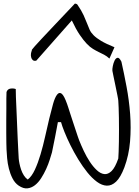

<svg xmlns="http://www.w3.org/2000/svg" viewBox="-20 -1058 777 1077"><path d="M85 -16.6Q63.5 -31.2 50.3 -57.1Q37.1 -83 29.8 -112.3Q22.5 -141.6 20 -170.4Q17.6 -199.2 16.6 -219.7Q15.6 -231.4 15.6 -256.8Q15.6 -282.2 15.1 -314Q14.6 -345.7 15.1 -380.9Q15.6 -416 15.6 -447.3V-504.9Q15.6 -530.3 16.6 -542Q22.5 -558.6 38.6 -561Q54.7 -563.5 68.4 -558.6Q68.4 -543.9 69.3 -513.7Q70.3 -483.4 72.3 -444.8Q74.2 -406.2 75.7 -363.8Q77.1 -321.3 79.1 -283.2Q81.1 -245.1 82.5 -214.4Q84 -183.6 85 -168.9Q85.9 -156.2 89.4 -139.6Q92.8 -123 98.6 -106Q104.5 -88.9 113.8 -74.2Q123 -59.6 135.7 -50.8Q158.2 -68.4 175.8 -106.4Q193.4 -144.5 207.5 -192.4Q221.7 -240.2 233.4 -293Q245.1 -345.7 256.3 -392.6Q267.6 -439.5 277.8 -475.6Q288.1 -511.7 300.3 -527.3Q312.5 -543 326.2 -532.2Q339.8 -521.5 356.4 -474.6Q358.4 -469.7 363.3 -454.1Q368.2 -438.5 375 -417.5Q381.8 -396.5 389.6 -373Q397.5 -349.6 404.3 -328.6Q411.1 -307.6 416.5 -292Q421.9 -276.4 423.8 -271.5Q434.6 -244.1 449.7 -211.9Q464.8 -179.7 483.4 -151.4Q502 -123 522.9 -103.5Q543.9 -84 564.9 -81.5Q585.9 -79.1 606 -98.6Q626 -118.2 643.6 -168.9Q644.5 -181.6 645.5 -206.5Q646.5 -231.4 647 -263.7Q647.5 -295.9 647.5 -330.6Q647.5 -365.2 647 -397.5Q646.5 -429.7 645.5 -454.6Q644.5 -479.5 643.6 -492.2Q643.6 -498 638.7 -522.5Q633.8 -546.9 627.9 -575.7Q622.1 -604.5 616.7 -629.4Q611.3 -654.3 610.4 -661.1Q609.4 -669.9 612.8 -687.5Q616.2 -705.1 623 -718.8Q629.9 -732.4 639.6 -733.9Q649.4 -735.4 661.1 -711.9Q675.8 -646.5 689.9 -571.3Q704.1 -496.1 710 -418.5Q715.8 -340.8 709.5 -264.2Q703.1 -187.5 677.7 -119.1Q656.2 -62.5 631.3 -39.1Q606.4 -15.6 579.1 -16.6Q551.8 -17.6 523.9 -38.1Q496.1 -58.6 469.7 -91.3Q443.4 -124 418.9 -164.1Q394.5 -204.1 375 -243.7Q355.5 -283.2 341.8 -317.4Q328.1 -351.6 322.3 -373H304.7Q302.7 -363.3 298.3 -338.9Q293.9 -314.5 288.6 -287.6Q283.2 -260.7 278.3 -236.8Q273.4 -212.9 271.5 -203.1Q266.6 -186.5 258.8 -161.6Q251 -136.7 238.8 -109.9Q226.6 -83 210.9 -58.6Q195.3 -34.2 175.8 -19Q156.2 -3.9 133.8 -1.5Q111.3 1 85 -16.6ZM593.8 -729.5Q579.1 -743.2 564 -751Q548.8 -758.8 533.7 -766.1Q518.6 -773.4 501.5 -783.7Q484.4 -793.9 466.3 -813Q448.2 -832 427.2 -862.8Q406.2 -893.6 382.8 -943.4L183.6 -717.8Q170.9 -714.8 164.1 -720.7Q157.2 -726.6 154.8 -736.8Q152.3 -747.1 153.8 -757.3Q155.3 -767.6 158.2 -773.4Q159.2 -776.4 158.2 -776.4Q157.2 -776.4 160.6 -781.2Q164.1 -786.1 175.3 -798.8Q186.5 -811.5 212.9 -839.8Q239.3 -868.2 283.7 -915Q328.1 -961.9 397.5 -1035.2Q399.4 -1039.1 405.8 -1037.1Q412.1 -1035.2 414.1 -1032.2Q437.5 -998 449.2 -972.2Q460.9 -946.3 468.3 -926.8Q475.6 -907.2 482.9 -891.1Q490.2 -875 505.4 -859.9Q520.5 -844.7 547.4 -828.6Q574.2 -812.5 622.1 -793Z"/></svg>

Font: Over the Rainbow
Style: Regular
Weight: 400
Designer: Kimberly Geswein
Foundry: Kimberly Geswein
Version: Version 1.002 2010